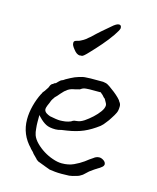

<svg xmlns="http://www.w3.org/2000/svg" viewBox="-116 -854 768 942"><g transform="rotate(15 267.5 -383.5)"><path d="M124 -60Q122 -63 116 -68Q114 -71 112 -72Q111 -73 110 -74V-75Q55 -131 55 -208Q55 -242 64.5 -278.5Q74 -315 90 -346H91Q92 -351 95 -355.5Q98 -360 101 -363L102 -364L114 -382Q117 -386 118 -390Q120 -394 122 -399Q124 -402 126.5 -404.5Q129 -407 133 -408L134 -409H136V-411V-413H138H139H140Q142 -414 144 -415Q148 -417 151 -421Q154 -425 158 -428Q162 -431 166 -435Q178 -439 186 -446Q209 -459 227 -467Q245 -474 265 -479Q276 -481 285 -481Q294 -481 305 -482H354Q360 -482 368 -482Q375 -481 384 -479Q391 -477 404 -468Q417 -459 431 -448Q445 -437 457 -425Q468 -414 470 -408L471 -407Q478 -398 478 -387Q478 -365 472 -353Q466 -340 454 -322Q449 -314 444.5 -307.5Q440 -301 434 -294Q429 -287 424 -281.5Q419 -276 412 -270Q375 -242 340 -227Q305 -212 259 -205L232 -201Q215 -196 202 -196Q171 -196 154 -205Q136 -214 117 -234L112 -239L108 -244V-237V-231V-208Q108 -192 110 -175Q111 -158 116 -143Q123 -124 141 -106Q159 -88 181.5 -74Q204 -60 228 -52Q253 -43 275 -43Q309 -43 335 -55Q361 -67 382 -82Q392 -90 401 -96.5Q410 -103 418 -108Q431 -119 447 -119Q457 -119 469 -111Q480 -103 480 -93V-90Q478 -83 473 -79Q466 -73 460 -69H459Q448 -62 436.5 -54.5Q425 -47 415 -39Q407 -32 401 -26L390 -16Q383 -11 376 -7.5Q369 -4 361 -2H360Q343 4 326 6Q308 7 288 7Q268 7 254 5.5Q240 4 226 2L199 -8Q185 -13 165 -21Q163 -21 162 -22Q161 -23 159 -24V-25H158Q154 -27 153 -28L152 -29V-30Q148 -35 144 -38Q140 -41 137 -45Q134 -49 130 -52Q127 -55 124 -60ZM141 -315Q139 -310 134 -299Q129 -286 129 -280Q129 -269 140 -261Q149 -255 161 -251H162Q176 -248 190 -246Q204 -244 212 -244Q222 -244 239 -246Q256 -249 264 -253H265Q275 -260 280 -261Q285 -262 295 -263Q310 -264 330 -277Q349 -290 367 -306.5Q385 -323 398 -341Q411 -359 411 -374Q411 -380 406 -388Q402 -396 397 -404L395 -405V-406Q391 -407 390 -410Q387 -414 384 -416V-417Q379 -421 377 -423L372 -427V-428L371 -429H370H369H313Q305 -429 297 -428Q281 -427 271 -419Q268 -417 266 -416Q265 -416 265 -416Q263 -416 260 -415L246 -411Q234 -409 225 -406Q216 -403 209 -398Q202 -393 195 -387Q188 -380 180 -371Q172 -362 168 -357Q162 -352 157 -346V-345Q154 -340 150 -335Q145 -328 141 -315ZM177 -632Q178 -640 192 -643Q202 -645 209 -649Q222 -655 234 -664Q238 -668 243 -672Q248 -676 253 -680Q263 -690 274 -700Q283 -709 294 -718Q316 -737 335 -753Q359 -775 372 -774Q384 -773 383 -757Q381 -747 362 -719Q342 -690 316 -660Q290 -630 266 -605Q241 -578 234 -578Q230 -578 228 -578Q226 -577 223 -577Q207 -578 192 -598Q176 -617 177 -628Z"/></g></svg>

Font: ToneOZ-Tsuipita-TC
Style: Tsuipita-TC
Weight: 400
Designer: :Jeffrey Xuan (Chih-Lin Hsuan)  :
Foundry: jeffreyx@gmail.com, cjkFonts.io
Version: Version 0.24071